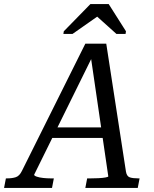

<svg xmlns="http://www.w3.org/2000/svg" viewBox="-68 -925 759 945"><path d="M183 -298H456L450 -246H170ZM377 -659H393L100 -65Q100 -60 113 -55.5Q126 -51 145 -49Q164 -47 182 -47H197L188 0H-48L-39 -47H-34Q-8 -47 10 -53Q28 -59 40 -84L352 -710H455L552 -80Q556 -57 571 -52Q586 -47 614 -47H619L610 0H352L361 -47H378Q397 -47 417 -48Q437 -49 451 -51.5Q465 -54 465 -57ZM467 -905H377L246 -771L244 -758H289L416 -847H406L505 -758H550L552 -771Z"/></svg>

Font: Roboto Serif 20pt
Style: Italic
Weight: 400
Italic angle: -10°
Designer: Greg Gazdowicz
Foundry: Commercial Type
Version: Version 1.008